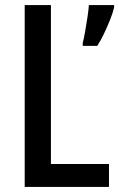

<svg xmlns="http://www.w3.org/2000/svg" viewBox="-20 -734 468 754"><path d="M77 0V-714H180V-90H408V0ZM428 -704Q423 -683 412 -655.5Q401 -628 388 -601Q375 -574 362 -554H305V-566Q309 -580 314 -608.5Q319 -637 323.5 -666.5Q328 -696 329 -714H428Z"/></svg>

Font: Noto Sans Hebrew Condensed Medium
Style: Regular
Weight: 500
Width: 3
Designer: Monotype Design Team
Foundry: Monotype Imaging Inc.
Version: Version 2.004; ttfautohint (v1.8.4.7-5d5b)